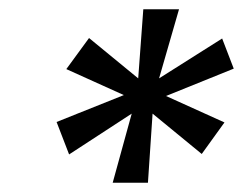

<svg xmlns="http://www.w3.org/2000/svg" viewBox="-20 -749 524 414"><path d="M223 -355 264 -504 129 -416 102 -486 247 -544 123 -600 172 -667 278 -580 289 -729H366L323 -580L459 -666L484 -601L338 -542L464 -485L415 -417L309 -504L299 -355Z"/></svg>

Font: DM Sans 28pt Medium
Style: Italic
Weight: 500
Italic angle: -10°
Version: Version 4.004;gftools[0.9.30]